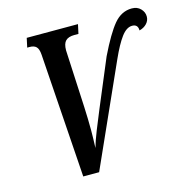

<svg xmlns="http://www.w3.org/2000/svg" viewBox="-106 -822 902 923"><g transform="rotate(-15 345.0 -360.0)"><path d="M154 -617Q152 -646 141 -657Q130 -668 108 -668H96L106 -714H361L351 -668H331Q301 -668 287 -654Q273 -640 273 -607L274 -586L287 -322Q290 -258 290 -205Q290 -173 288 -117Q296 -147 316 -197.5Q336 -248 355 -293L454 -529Q503 -630 540.5 -675Q578 -720 630 -720Q657 -720 673.5 -703Q690 -686 690 -664Q690 -644 676 -629Q662 -614 639 -608Q639 -639 610 -639Q582 -639 556 -604Q530 -569 500 -502L275 0H196Z"/></g></svg>

Font: Noto Serif CondSemiBold
Style: Italic
Weight: 600
Width: 3
Italic angle: -12°
Designer: Monotype Design Team
Foundry: Monotype Imaging Inc.
Version: Version 1.001